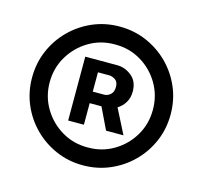

<svg xmlns="http://www.w3.org/2000/svg" viewBox="-87 -833 804 760"><g transform="rotate(15 314.5 -453.0)"><path d="M314 -168.9Q254.9 -168.9 203.6 -191.2Q152.3 -213.4 113.3 -252.4Q74.2 -291.5 52.2 -343Q30.3 -394.5 30.3 -453.1Q30.3 -511.7 52.2 -563.2Q74.2 -614.7 113.3 -653.8Q152.3 -692.9 203.6 -715.1Q254.9 -737.3 314 -737.3Q373 -737.3 424.6 -715.1Q476.1 -692.9 515.1 -653.8Q554.2 -614.7 576.2 -563.2Q598.1 -511.7 598.1 -453.1Q598.1 -394.5 576.2 -343Q554.2 -291.5 515.1 -252.4Q476.1 -213.4 424.6 -191.2Q373 -168.9 314 -168.9ZM314 -242.2Q372.6 -241.7 420.7 -270.3Q468.8 -298.8 497.1 -346.7Q525.4 -394.5 525.4 -453.1Q525.4 -511.2 497.1 -559.3Q468.8 -607.4 420.7 -636Q372.6 -664.6 314 -664.1Q255.9 -664.6 207.8 -636Q159.7 -607.4 131.1 -559.3Q102.5 -511.2 102.5 -453.1Q102.5 -395 131.1 -346.9Q159.7 -298.8 207.8 -270.3Q255.9 -241.7 314 -242.2ZM212.4 -325.2V-586.9H341.8Q375 -587.4 402.3 -565.4Q429.7 -543.5 429.7 -502Q429.7 -475.1 417.7 -456.1Q405.8 -437 387.7 -426.3L439 -325.2H367.7L325.2 -413.6H276.9V-325.2ZM323.2 -460.9Q337.4 -460.9 349.1 -471.2Q360.8 -481.4 360.8 -502Q360.8 -522.5 348.9 -531Q336.9 -539.6 323.7 -540H276.9V-460.9Z"/></g></svg>

Font: Inter Tight SemiBold
Style: Regular
Weight: 600
Designer: Rasmus Andersson
Foundry: rsms
Version: Version 3.004; ttfautohint (v1.8.4.7-5d5b)